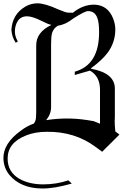

<svg xmlns="http://www.w3.org/2000/svg" viewBox="-38 -839 736 1128"><path d="M639.5 -66.8Q635.8 -101.6 635.8 -128.9Q635.8 -131.1 636.3 -135.5Q636.8 -140 636.8 -157.9Q636.8 -176.8 636.8 -213.7Q636.8 -251.6 636.8 -318.9Q636.8 -409.5 496.8 -435.3V-437.9Q564.2 -487.9 595.3 -530.5Q639.5 -591.1 639.5 -666.3Q639.5 -696.3 626.8 -730Q595.3 -809.5 516.3 -811.6Q450 -812.6 389.5 -763.7Q389.5 -764.7 362.6 -764.7Q348.4 -764.7 304.7 -783.7Q225.8 -819.5 181.6 -819.5Q143.2 -819.5 109.5 -799.5Q34.7 -754.7 28.9 -663.7Q32.1 -620 54.7 -587.9L66.8 -595.3Q49.5 -624.7 49.5 -653.7Q49.5 -689.5 66.3 -715.3Q83.7 -743.2 121.1 -743.2Q152.6 -743.2 207.9 -715.3Q242.1 -697.4 264.2 -692.6Q174.7 -650.5 174.7 -572.1V-178.9Q174.7 -143.2 170 -130Q166.8 -121.1 161.1 -113.2Q120 -98.4 86.3 -72.6Q-20 3.2 -17.9 92.6Q-15.8 148.9 17.9 189.5Q83.2 266.3 205.8 268.4Q276.8 270 383.7 239.5L363.7 220.5Q293.2 244.2 216.3 244.2Q134.2 244.2 75.8 211.6Q6.8 171.1 6.8 92.6Q6.8 -1.1 116.3 -43.7Q168.9 -64.7 236.3 -64.7Q403.2 -66.8 525.8 25.8L562.1 52.6L663.7 -48.4ZM549.5 -112.1Q540.5 -116.3 531.1 -119.7Q521.6 -123.2 511.6 -127.4Q473.7 -134.2 439.5 -138.2Q405.3 -142.1 371.6 -142.6Q337.9 -143.2 303.9 -141.1Q270 -138.9 233.2 -133.2Q262.1 -168.9 262.1 -209.5V-580Q262.1 -624.7 267.9 -644.7Q276.8 -674.2 303.2 -688.4Q346.8 -694.2 392.1 -730Q460 -773.7 478.9 -773.7Q520.5 -773.7 534.2 -732.1Q544.2 -706.3 544.2 -649.5Q544.2 -457.9 401.6 -417.9L401.1 -398.4L490.5 -424.2Q549.5 -390.5 549.5 -312.1Z"/></svg>

Font: MM Bagan
Style: Regular
Weight: 400
Designer: Khon Soe Zaw Thu
Version: Version 1.00 July 10, 2016, initial release